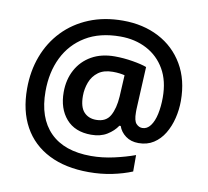

<svg xmlns="http://www.w3.org/2000/svg" viewBox="-86 -809 1070 990"><g transform="rotate(10 449.0 -314.0)"><path d="M845 -358Q845 -312 834 -267Q823 -222 801 -185.5Q779 -149 745.5 -127.5Q712 -106 667 -106Q627 -106 599.5 -126.5Q572 -147 562 -177H555Q536 -148 502 -127Q468 -106 419 -106Q334 -106 288 -159Q242 -212 242 -298Q242 -364 270 -415.5Q298 -467 349 -496Q400 -525 470 -525Q516 -525 564 -517Q612 -509 638 -499L628 -295Q627 -282 627 -272.5Q627 -263 627 -260Q627 -216 641 -201Q655 -186 673 -186Q698 -186 715.5 -209.5Q733 -233 741.5 -272.5Q750 -312 750 -359Q750 -446 715 -506.5Q680 -567 619 -599Q558 -631 481 -631Q373 -631 299 -586Q225 -541 187 -463.5Q149 -386 149 -286Q149 -147 223 -72.5Q297 2 437 2Q496 2 556.5 -11.5Q617 -25 666 -43V43Q620 62 562.5 74Q505 86 440 86Q318 86 231 42Q144 -2 98.5 -84.5Q53 -167 53 -283Q53 -375 82.5 -453.5Q112 -532 168 -590.5Q224 -649 303 -681.5Q382 -714 480 -714Q586 -714 668.5 -671Q751 -628 798 -548Q845 -468 845 -358ZM343 -296Q343 -238 367 -212Q391 -186 431 -186Q483 -186 504.5 -224.5Q526 -263 530 -325L536 -438Q525 -441 509 -443Q493 -445 474 -445Q427 -445 398 -423.5Q369 -402 356 -367.5Q343 -333 343 -296Z"/></g></svg>

Font: Noto Sans Nag Mundari SemiBold
Style: Regular
Weight: 600
Version: Version 1.000